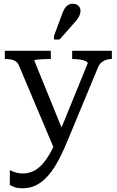

<svg xmlns="http://www.w3.org/2000/svg" viewBox="-20 -783 629 1035"><path d="M332 -46 319 -9 270 15 82 -430Q76 -444 66 -451.5Q56 -459 41 -462Q26 -465 7 -465H6V-509H254V-465H252Q232 -465 212 -464Q192 -463 178.5 -461.5Q165 -460 165 -456ZM341 -17Q314 48 287 95.5Q260 143 231.5 172.5Q203 202 171.5 217Q140 232 102 232Q77 232 60.5 226.5Q44 221 33 214V134Q36 135 45.5 139.5Q55 144 70 148Q85 152 102 152Q125 152 148 144.5Q171 137 195 115.5Q219 94 244 53Q269 12 295 -53L302 -72L453 -442Q453 -449 441 -454Q429 -459 410 -462Q391 -465 372 -465H369V-509H583V-465Q568 -465 554 -461Q540 -457 528 -447.5Q516 -438 508 -419ZM316 -711Q323 -729 331 -740.5Q339 -752 349.5 -757.5Q360 -763 372 -763Q391 -763 402.5 -752Q414 -741 414 -724Q414 -715 410.5 -705Q407 -695 400.5 -685Q394 -675 385 -665L301 -570H271V-589Z"/></svg>

Font: Roboto Serif 28pt
Style: Regular
Weight: 400
Designer: Greg Gazdowicz
Foundry: Commercial Type
Version: Version 1.008